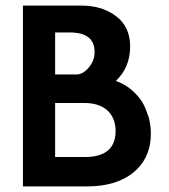

<svg xmlns="http://www.w3.org/2000/svg" viewBox="-20 -666 604 686"><path d="M393 -198Q393 -246 361 -274Q331 -298 282 -298H177V-105H283Q393 -105 393 -198ZM318 -480Q318 -550 230 -550H177V-400H254Q276 -400 297 -424.5Q318 -449 318 -480ZM519 -189Q519 -98 452 -46Q391 0 292 0H62V-646H272Q345 -646 395 -608Q445 -570 445 -500Q445 -425 394 -377Q452 -356 488 -302Q495 -290 500 -277.5Q505 -265 511 -248Q519 -219 519 -189Z"/></svg>

Font: RailwayN12
Style: Semibold
Weight: 400
Version: 1999; 1.0, initial release  Kernus: V2.0